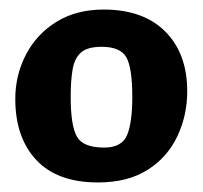

<svg xmlns="http://www.w3.org/2000/svg" viewBox="-20 -732 426 402"><path d="M185 -350Q100 -350 56 -397Q12 -444 12 -525Q12 -575 34.5 -618Q57 -661 98.5 -686.5Q140 -712 197 -712Q280 -712 326 -666Q372 -620 372 -541Q372 -490 351 -446Q330 -402 288.5 -376Q247 -350 185 -350ZM198 -423Q235 -423 246 -449Q257 -475 257 -529Q257 -590 244.5 -612Q232 -634 193 -634Q163 -634 149.5 -622Q136 -610 132 -586.5Q128 -563 128 -529Q128 -469 141 -446Q154 -423 198 -423Z"/></svg>

Font: Faustina
Style: Bold
Weight: 700
Designer: Alfonso Garcia
Foundry: http://www.omnibus-type.com
Version: Version 1.200